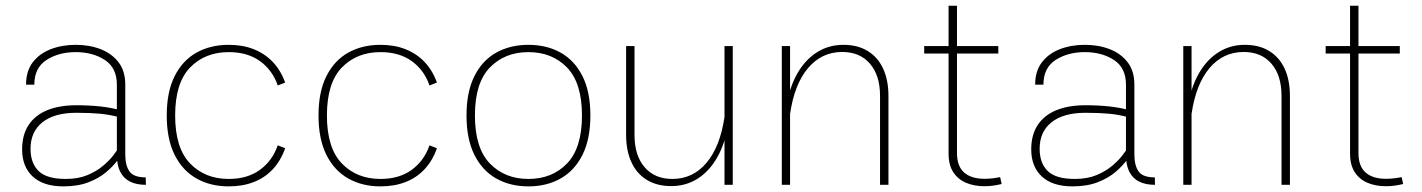

<svg xmlns="http://www.w3.org/2000/svg" viewBox="-20 -644 4955 669"><path d="M243.7 -487.8Q196.3 -487.8 157 -472.7Q117.7 -457.5 94.2 -427Q70.8 -396.5 70.8 -349.1H99.6Q99.6 -407.7 142.1 -435.1Q184.6 -462.4 243.7 -462.4Q303.2 -462.4 345.2 -435.1Q387.2 -407.7 387.2 -349.1V-104Q387.2 -68.8 398.7 -45.9Q410.2 -22.9 432.6 -11.5Q455.1 0 488.3 0L487.8 -25.9Q446.3 -25.9 431.4 -46.4Q416.5 -66.9 416.5 -106V-349.1Q416.5 -396.5 393.1 -427Q369.6 -457.5 330.6 -472.7Q291.5 -487.8 243.7 -487.8ZM413.1 -122.6 396 -132.8Q389.6 -122.6 376 -104.2Q362.3 -85.9 339.6 -66.7Q316.9 -47.4 284.7 -33.9Q252.4 -20.5 209 -20.5Q142.6 -20.5 114.5 -48.1Q86.4 -75.7 86.4 -125.5Q86.4 -185.1 127.9 -218Q169.4 -251 246.1 -251Q293.5 -251 328.1 -247.8Q362.8 -244.6 396 -235.4L404.8 -258.8Q367.7 -269 328.9 -273.2Q290 -277.3 246.1 -277.3Q187.5 -277.3 145.3 -260.3Q103 -243.2 80.1 -209Q57.1 -174.8 57.1 -123.5Q57.1 -63 94.2 -28.8Q131.3 5.4 200.7 5.4Q251.5 5.4 288.6 -9Q325.7 -23.4 350.8 -44.9Q376 -66.4 391.1 -87.6Q406.2 -108.9 413.1 -122.6Z M776.9 -487.8Q713.4 -487.8 664.8 -460.7Q616.2 -433.6 588.6 -378.9Q561 -324.2 561 -241.7Q561 -159.2 588.6 -104.2Q616.2 -49.3 664.8 -22Q713.4 5.4 776.9 5.4Q825.7 5.4 864.5 -9.8Q903.3 -24.9 930.9 -54.7Q958.5 -84.5 973.6 -127.4L947.8 -137.7Q929.2 -84 885.7 -52.2Q842.3 -20.5 776.9 -20.5Q694.3 -20.5 642.3 -74.5Q590.3 -128.4 590.3 -241.7Q590.3 -355 642.3 -408.7Q694.3 -462.4 776.9 -462.4Q842.3 -462.4 885.7 -431.2Q929.2 -399.9 947.8 -346.2L973.6 -356.4Q958.5 -398.4 930.9 -427.7Q903.3 -457 864.5 -472.4Q825.7 -487.8 776.9 -487.8Z M1305.7 -487.8Q1242.2 -487.8 1193.6 -460.7Q1145 -433.6 1117.4 -378.9Q1089.8 -324.2 1089.8 -241.7Q1089.8 -159.2 1117.4 -104.2Q1145 -49.3 1193.6 -22Q1242.2 5.4 1305.7 5.4Q1354.5 5.4 1393.3 -9.8Q1432.1 -24.9 1459.7 -54.7Q1487.3 -84.5 1502.4 -127.4L1476.6 -137.7Q1458 -84 1414.6 -52.2Q1371.1 -20.5 1305.7 -20.5Q1223.1 -20.5 1171.1 -74.5Q1119.1 -128.4 1119.1 -241.7Q1119.1 -355 1171.1 -408.7Q1223.1 -462.4 1305.7 -462.4Q1371.1 -462.4 1414.6 -431.2Q1458 -399.9 1476.6 -346.2L1502.4 -356.4Q1487.3 -398.4 1459.7 -427.7Q1432.1 -457 1393.3 -472.4Q1354.5 -487.8 1305.7 -487.8Z M1821.3 -462.4Q1903.8 -462.4 1955.8 -408.7Q2007.8 -355 2007.8 -241.7Q2007.8 -128.4 1955.8 -74.5Q1903.8 -20.5 1821.3 -20.5Q1738.8 -20.5 1686.8 -74.5Q1634.8 -128.4 1634.8 -241.7Q1634.8 -355 1686.8 -408.7Q1738.8 -462.4 1821.3 -462.4ZM1821.3 -487.8Q1757.8 -487.8 1709.2 -460.7Q1660.6 -433.6 1633.1 -378.9Q1605.5 -324.2 1605.5 -241.7Q1605.5 -159.2 1633.1 -104.2Q1660.6 -49.3 1709.2 -22Q1757.8 5.4 1821.3 5.4Q1884.8 5.4 1933.3 -22Q1981.9 -49.3 2009.5 -104.2Q2037.1 -159.2 2037.1 -241.7Q2037.1 -324.2 2009.5 -378.9Q1981.9 -433.6 1933.3 -460.7Q1884.8 -487.8 1821.3 -487.8Z M2504.4 -483.4V-151.4V0H2533.2V-483.4ZM2161.6 -174.3Q2161.6 -118.7 2180.2 -78.6Q2198.7 -38.6 2233.9 -17.1Q2269 4.4 2318.8 4.4Q2370.1 4.4 2410.9 -21.5Q2451.7 -47.4 2479.2 -95.9Q2506.8 -144.5 2517.6 -212.4L2504.4 -236.3Q2489.3 -133.3 2441.9 -76.9Q2394.5 -20.5 2322.8 -20.5Q2261.2 -20.5 2226.1 -61.3Q2190.9 -102.1 2190.9 -173.3V-483.4H2161.6Z M2732.9 0V-332V-483.4H2704.1V0ZM3075.7 -309.1Q3075.7 -365.2 3057.1 -405Q3038.6 -444.8 3003.4 -466.3Q2968.3 -487.8 2918.5 -487.8Q2867.7 -487.8 2826.7 -461.9Q2785.6 -436 2758.1 -387.7Q2730.5 -339.4 2719.7 -271L2732.9 -247.1Q2748 -350.6 2795.4 -406.7Q2842.8 -462.9 2914.6 -462.9Q2976.1 -462.9 3011.2 -422.1Q3046.4 -381.3 3046.4 -310.1V0H3075.7Z M3464.8 -26.9Q3456.1 -24.9 3440.9 -22.9Q3425.8 -21 3410.2 -21Q3364.7 -21 3339.6 -42.7Q3314.5 -64.5 3314.5 -110.8V-624H3285.2V-108.9Q3285.2 -68.8 3301.8 -43.7Q3318.4 -18.6 3346.7 -6.8Q3375 4.9 3410.6 4.9Q3426.3 4.9 3441.4 2.7Q3456.5 0.5 3470.2 -2.9ZM3200.2 -457.5H3458.5V-483.4H3200.2Z M3759.8 -487.8Q3712.4 -487.8 3673.1 -472.7Q3633.8 -457.5 3610.4 -427Q3586.9 -396.5 3586.9 -349.1H3615.7Q3615.7 -407.7 3658.2 -435.1Q3700.7 -462.4 3759.8 -462.4Q3819.3 -462.4 3861.3 -435.1Q3903.3 -407.7 3903.3 -349.1V-104Q3903.3 -68.8 3914.8 -45.9Q3926.3 -22.9 3948.7 -11.5Q3971.2 0 4004.4 0L4003.9 -25.9Q3962.4 -25.9 3947.5 -46.4Q3932.6 -66.9 3932.6 -106V-349.1Q3932.6 -396.5 3909.2 -427Q3885.7 -457.5 3846.7 -472.7Q3807.6 -487.8 3759.8 -487.8ZM3929.2 -122.6 3912.1 -132.8Q3905.8 -122.6 3892.1 -104.2Q3878.4 -85.9 3855.7 -66.7Q3833 -47.4 3800.8 -33.9Q3768.6 -20.5 3725.1 -20.5Q3658.7 -20.5 3630.6 -48.1Q3602.5 -75.7 3602.5 -125.5Q3602.5 -185.1 3644 -218Q3685.5 -251 3762.2 -251Q3809.6 -251 3844.2 -247.8Q3878.9 -244.6 3912.1 -235.4L3920.9 -258.8Q3883.8 -269 3845 -273.2Q3806.2 -277.3 3762.2 -277.3Q3703.6 -277.3 3661.4 -260.3Q3619.1 -243.2 3596.2 -209Q3573.2 -174.8 3573.2 -123.5Q3573.2 -63 3610.4 -28.8Q3647.5 5.4 3716.8 5.4Q3767.6 5.4 3804.7 -9Q3841.8 -23.4 3866.9 -44.9Q3892.1 -66.4 3907.2 -87.6Q3922.4 -108.9 3929.2 -122.6Z M4131.8 0V-332V-483.4H4103V0ZM4474.6 -309.1Q4474.6 -365.2 4456.1 -405Q4437.5 -444.8 4402.3 -466.3Q4367.2 -487.8 4317.4 -487.8Q4266.6 -487.8 4225.6 -461.9Q4184.6 -436 4157 -387.7Q4129.4 -339.4 4118.7 -271L4131.8 -247.1Q4147 -350.6 4194.3 -406.7Q4241.7 -462.9 4313.5 -462.9Q4375 -462.9 4410.2 -422.1Q4445.3 -381.3 4445.3 -310.1V0H4474.6Z M4863.8 -26.9Q4855 -24.9 4839.8 -22.9Q4824.7 -21 4809.1 -21Q4763.7 -21 4738.5 -42.7Q4713.4 -64.5 4713.4 -110.8V-624H4684.1V-108.9Q4684.1 -68.8 4700.7 -43.7Q4717.3 -18.6 4745.6 -6.8Q4773.9 4.9 4809.6 4.9Q4825.2 4.9 4840.3 2.7Q4855.5 0.5 4869.1 -2.9ZM4599.1 -457.5H4857.4V-483.4H4599.1Z"/></svg>

Font: Estedad-FD-VF Thin
Style: Regular
Weight: 100
Designer: Amin Abedi
Version: Version 5.0